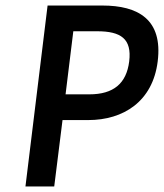

<svg xmlns="http://www.w3.org/2000/svg" viewBox="-20 -674 593 694"><path d="M72 0H176L206 -240H299C426 -240 532 -307 550 -452C569 -604 479 -654 350 -654H152ZM217 -333 245 -561H331C417 -561 457 -534 447 -452C437 -372 390 -333 303 -333Z"/></svg>

Font: Falling Sky
Style: CondObl
Weight: 400
Designer: Paul D. Hunt
Foundry: Adobe Systems Incorporated
Version: Version 1.02